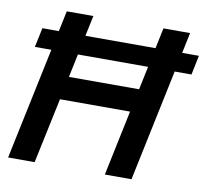

<svg xmlns="http://www.w3.org/2000/svg" viewBox="-78 -790 947 876"><g transform="rotate(10 395.5 -351.5)"><path d="M14.2 0 162.1 -703.1H285.2L223.6 -410.2H548.8L609.9 -703.1H733.4L585.9 0H462.4L525.9 -302.7H201.2L137.2 0ZM65.9 -607.9H791L772.5 -518.1H46.9Z"/></g></svg>

Font: Schibsted Grotesk SemiBold
Style: Italic
Weight: 600
Italic angle: -12°
Designer: Bakken & Baeck AS, Henrik Kongsvoll
Foundry: Schibsted ASA
Version: Version 1.100;gftools[0.9.25]